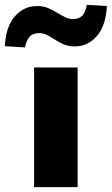

<svg xmlns="http://www.w3.org/2000/svg" viewBox="-86 -774 462 794"><path d="M55 0V-495H235V0ZM17 -578 -66 -583Q-62 -663 -25 -706Q12 -749 68 -749Q92 -749 112 -741Q132 -733 154 -719Q174 -707 187.5 -701Q201 -695 215 -695Q241 -695 254.5 -709.5Q268 -724 273 -754L356 -749Q352 -669 315 -625.5Q278 -582 222 -582Q199 -582 179 -590Q159 -598 135 -614Q117 -626 103.5 -631.5Q90 -637 76 -637Q49 -637 36 -621.5Q23 -606 17 -578Z"/></svg>

Font: Nunito Sans 11pt Black
Style: Regular
Weight: 900
Version: Version 3.101;gftools[0.9.27]